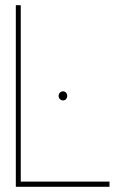

<svg xmlns="http://www.w3.org/2000/svg" viewBox="-20 -720 460 740"><path d="M223 -368Q216 -368 211 -363Q206 -358 206 -350Q206 -343 211 -338Q216 -333 223 -333Q230 -333 234.5 -338Q239 -343 239 -350Q239 -358 234.5 -363Q230 -368 223 -368ZM41 0H402V-20H60V-700H41Z"/></svg>

Font: Advent Pro Thin
Style: Regular
Weight: 250
Version: Version 3.000